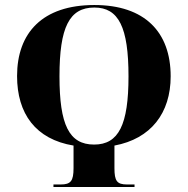

<svg xmlns="http://www.w3.org/2000/svg" viewBox="-20 -745 749 765"><path d="M193 0H516V-10H486C446 -10 436 -24 436 -75V-165C581 -192 660 -294 660 -441C660 -617 557 -725 356 -725C149 -725 48 -614 48 -442C48 -292 122 -190 273 -165V-75C273 -24 262 -10 222 -10H193ZM355 -169C255 -169 217 -248 217 -441C217 -636 256 -715 356 -715C453 -715 492 -636 492 -441C492 -248 453 -169 355 -169Z"/></svg>

Font: Noto Serif Display Condensed ExtraBold
Style: Regular
Weight: 800
Width: 3
Designer: Monotype Design Team
Foundry: Monotype Imaging Inc.
Version: Version 2.009